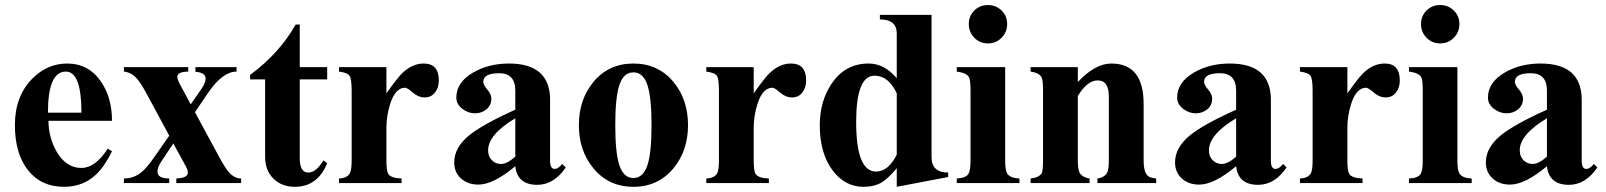

<svg xmlns="http://www.w3.org/2000/svg" viewBox="-20 -720 6317 755"><path d="M420.4 -125Q390.1 -64.5 359.4 -35.2Q307.6 14.6 231.9 14.6Q141.6 14.6 90.1 -50.8Q38.6 -116.2 38.6 -228Q38.6 -340.8 106 -409.7Q165.5 -470.2 244.1 -470.2Q329.1 -470.2 377.9 -397.9Q420.4 -335 420.4 -245.1H170.4Q171.4 -178.2 202.6 -124Q239.7 -59.6 300.3 -59.6Q355 -59.6 403.8 -135.7ZM300.3 -276.9Q300.3 -438.5 238.8 -438.5Q168.5 -438.5 168.5 -276.9Z M928.2 0H673.3V-18.1Q718.8 -20 718.8 -41.5Q718.8 -51.3 710 -67.4L661.6 -155.8L617.7 -90.3Q599.1 -63 599.1 -45.4Q599.1 -18.1 645.5 -18.1V0H467.3V-18.1Q506.3 -18.1 537.6 -43.9Q558.6 -61.5 589.4 -106L645.5 -186.5L555.2 -354Q531.7 -397 515.6 -414.1Q495.1 -435.5 467.3 -438.5V-456.1H720.2V-438.5Q677.2 -437.5 677.2 -418.5Q677.2 -408.2 687.5 -388.7L730 -309.6L771.5 -369.6Q788.6 -394 788.6 -410.2Q788.6 -435.1 748.5 -437.5V-456.1H910.2V-438.5Q855.5 -438.5 798.3 -355L746.6 -278.8L842.8 -101.1Q865.2 -59.6 879.4 -43.5Q901.9 -18.1 928.2 -18.1Z M1266.6 -78.1Q1228.5 14.6 1139.6 14.6Q1088.4 14.6 1056.2 -16.6Q1022.5 -48.8 1022.5 -104V-407.7H963.4V-425.3Q1078.6 -510.3 1142.6 -623.5H1158.7V-456.1H1266.6V-407.7H1158.7V-98.1Q1158.7 -41.5 1192.4 -41.5Q1222.7 -41.5 1252 -89.4Z M1705.6 -403.8Q1705.6 -375 1690.4 -356Q1675.3 -336.9 1650.4 -336.9Q1625 -336.9 1603.3 -356Q1581.5 -375 1572.8 -375Q1534.2 -375 1513.7 -309.6Q1499.5 -263.7 1499.5 -217.3V-89.4Q1499.5 -47.4 1506.8 -36.1Q1517.6 -19.5 1559.1 -18.1V0H1313V-18.1Q1346.2 -19.5 1356.4 -40Q1362.8 -53.2 1362.8 -89.4V-362.8Q1362.8 -409.2 1354.7 -421.6Q1346.7 -434.1 1313 -438.5V-456.1H1499.5V-353Q1542.5 -413.6 1561 -431.6Q1600.6 -470.2 1646 -470.2Q1705.6 -470.2 1705.6 -403.8Z M2204.6 -61.5Q2158.2 6.8 2092.8 6.8Q2014.2 6.8 2006.3 -66.4Q1919.9 5.9 1861.3 5.9Q1819.3 5.9 1792.7 -18.3Q1766.1 -42.5 1766.1 -81.5Q1766.1 -138.7 1823.2 -186.5Q1876 -230 2006.3 -288.6V-363.8Q2006.3 -432.1 1942.9 -432.1Q1880.4 -432.1 1880.4 -398.4Q1880.4 -386.2 1896.2 -367.9Q1912.1 -349.6 1912.1 -332Q1912.1 -306.2 1893.1 -290.3Q1874 -274.4 1847.7 -274.4Q1822.3 -274.4 1799.3 -291Q1774.4 -309.6 1774.4 -335.9Q1774.4 -397 1841.8 -435.5Q1902.3 -470.2 1981.4 -470.2Q2143.1 -470.2 2143.1 -327.1V-87.4Q2143.1 -55.7 2161.6 -55.7Q2174.8 -55.7 2190.9 -75.2ZM2006.3 -104V-254.9Q1899.4 -190.9 1899.4 -128.9Q1899.4 -105 1914.1 -90.1Q1928.7 -75.2 1950.7 -75.2Q1973.6 -75.2 2006.3 -104Z M2685.5 -228Q2685.5 -128.4 2629.4 -59.6Q2568.8 14.6 2470.7 14.6Q2372.6 14.6 2312.5 -59.6Q2256.3 -127.9 2256.3 -228Q2256.3 -327.6 2312.5 -396.5Q2372.6 -470.2 2470.7 -470.2Q2568.8 -470.2 2629.4 -396.5Q2685.5 -327.6 2685.5 -228ZM2542 -228Q2542 -339.8 2525.1 -387.7Q2508.3 -435.5 2470.7 -435.5Q2433.1 -435.5 2416.3 -387.7Q2399.4 -339.8 2399.4 -228Q2399.4 -116.2 2416.3 -68.1Q2433.1 -20 2470.7 -20Q2508.3 -20 2525.1 -68.1Q2542 -116.2 2542 -228Z M3149.9 -403.8Q3149.9 -375 3134.8 -356Q3119.6 -336.9 3094.7 -336.9Q3069.3 -336.9 3047.6 -356Q3025.9 -375 3017.1 -375Q2978.5 -375 2958 -309.6Q2943.8 -263.7 2943.8 -217.3V-89.4Q2943.8 -47.4 2951.2 -36.1Q2961.9 -19.5 3003.4 -18.1V0H2757.3V-18.1Q2790.5 -19.5 2800.8 -40Q2807.1 -53.2 2807.1 -89.4V-362.8Q2807.1 -409.2 2799.1 -421.6Q2791 -434.1 2757.3 -438.5V-456.1H2943.8V-353Q2986.8 -413.6 3005.4 -431.6Q3044.9 -470.2 3090.3 -470.2Q3149.9 -470.2 3149.9 -403.8Z M3708.5 -23.9 3506.3 14.6V-58.6Q3472.2 -17.6 3446.8 -2.4Q3417.5 14.6 3375.5 14.6Q3303.2 14.6 3254.9 -48.8Q3203.6 -116.2 3203.6 -227.1Q3203.6 -320.8 3249 -389.2Q3302.2 -470.2 3396 -470.2Q3457 -470.2 3506.3 -412.6V-588.9Q3506.3 -643.6 3439.9 -643.6V-661.6H3643.1V-102.1Q3643.1 -41.5 3708.5 -41.5ZM3506.3 -111.8V-353Q3474.1 -422.4 3418.9 -422.4Q3346.7 -422.4 3346.7 -240.7Q3346.7 -45.4 3424.8 -45.4Q3473.1 -45.4 3506.3 -111.8Z M3940.4 -625.5Q3940.4 -593.8 3918.5 -571.5Q3896.5 -549.3 3864.7 -549.3Q3833 -549.3 3811.3 -571.5Q3789.6 -593.8 3789.6 -625.5Q3789.6 -657.2 3811.3 -678.7Q3833 -700.2 3864.7 -700.2Q3896.5 -700.2 3918.5 -678.7Q3940.4 -657.2 3940.4 -625.5ZM3988.8 0H3742.2V-18.1Q3777.3 -19.5 3788.1 -36.1Q3796.4 -49.3 3796.4 -89.4V-362.8Q3796.4 -405.3 3790.5 -416Q3781.2 -433.6 3742.2 -438.5V-456.1H3932.6V-89.4Q3932.6 -51.3 3940.4 -38.1Q3951.7 -19.5 3988.8 -18.1Z M4526.4 0H4295.4V-18.1Q4324.7 -22.9 4334 -42Q4340.3 -55.2 4340.3 -89.4V-340.3Q4340.3 -403.8 4296.4 -403.8Q4255.4 -403.8 4218.3 -342.3V-89.4Q4218.3 -54.7 4225.1 -41.5Q4234.9 -22.5 4264.6 -18.1V0H4032.7V-18.1Q4067.4 -22 4076.7 -40Q4081.5 -50.8 4081.5 -89.4V-362.8Q4081.5 -403.3 4076.7 -414.1Q4067.4 -433.6 4032.7 -438.5V-456.1H4218.3V-397.5Q4286.6 -470.2 4350.1 -470.2Q4477.1 -470.2 4477.1 -311.5V-89.4Q4477.1 -35.2 4499.5 -24.4Q4509.3 -20 4526.4 -18.1Z M5039.1 -61.5Q4992.7 6.8 4927.2 6.8Q4848.6 6.8 4840.8 -66.4Q4754.4 5.9 4695.8 5.9Q4653.8 5.9 4627.2 -18.3Q4600.6 -42.5 4600.6 -81.5Q4600.6 -138.7 4657.7 -186.5Q4710.4 -230 4840.8 -288.6V-363.8Q4840.8 -432.1 4777.3 -432.1Q4714.8 -432.1 4714.8 -398.4Q4714.8 -386.2 4730.7 -367.9Q4746.6 -349.6 4746.6 -332Q4746.6 -306.2 4727.5 -290.3Q4708.5 -274.4 4682.1 -274.4Q4656.7 -274.4 4633.8 -291Q4608.9 -309.6 4608.9 -335.9Q4608.9 -397 4676.3 -435.5Q4736.8 -470.2 4815.9 -470.2Q4977.5 -470.2 4977.5 -327.1V-87.4Q4977.5 -55.7 4996.1 -55.7Q5009.3 -55.7 5025.4 -75.2ZM4840.8 -104V-254.9Q4733.9 -190.9 4733.9 -128.9Q4733.9 -105 4748.5 -90.1Q4763.2 -75.2 4785.2 -75.2Q4808.1 -75.2 4840.8 -104Z M5484.4 -403.8Q5484.4 -375 5469.2 -356Q5454.1 -336.9 5429.2 -336.9Q5403.8 -336.9 5382.1 -356Q5360.4 -375 5351.6 -375Q5313 -375 5292.5 -309.6Q5278.3 -263.7 5278.3 -217.3V-89.4Q5278.3 -47.4 5285.6 -36.1Q5296.4 -19.5 5337.9 -18.1V0H5091.8V-18.1Q5125 -19.5 5135.3 -40Q5141.6 -53.2 5141.6 -89.4V-362.8Q5141.6 -409.2 5133.5 -421.6Q5125.5 -434.1 5091.8 -438.5V-456.1H5278.3V-353Q5321.3 -413.6 5339.8 -431.6Q5379.4 -470.2 5424.8 -470.2Q5484.4 -470.2 5484.4 -403.8Z M5718.8 -625.5Q5718.8 -593.8 5696.8 -571.5Q5674.8 -549.3 5643.1 -549.3Q5611.3 -549.3 5589.6 -571.5Q5567.9 -593.8 5567.9 -625.5Q5567.9 -657.2 5589.6 -678.7Q5611.3 -700.2 5643.1 -700.2Q5674.8 -700.2 5696.8 -678.7Q5718.8 -657.2 5718.8 -625.5ZM5767.1 0H5520.5V-18.1Q5555.7 -19.5 5566.4 -36.1Q5574.7 -49.3 5574.7 -89.4V-362.8Q5574.7 -405.3 5568.8 -416Q5559.6 -433.6 5520.5 -438.5V-456.1H5710.9V-89.4Q5710.9 -51.3 5718.8 -38.1Q5730 -19.5 5767.1 -18.1Z M6261.2 -61.5Q6214.8 6.8 6149.4 6.8Q6070.8 6.8 6063 -66.4Q5976.6 5.9 5918 5.9Q5876 5.9 5849.4 -18.3Q5822.8 -42.5 5822.8 -81.5Q5822.8 -138.7 5879.9 -186.5Q5932.6 -230 6063 -288.6V-363.8Q6063 -432.1 5999.5 -432.1Q5937 -432.1 5937 -398.4Q5937 -386.2 5952.9 -367.9Q5968.8 -349.6 5968.8 -332Q5968.8 -306.2 5949.7 -290.3Q5930.7 -274.4 5904.3 -274.4Q5878.9 -274.4 5856 -291Q5831.1 -309.6 5831.1 -335.9Q5831.1 -397 5898.4 -435.5Q5959 -470.2 6038.1 -470.2Q6199.7 -470.2 6199.7 -327.1V-87.4Q6199.7 -55.7 6218.3 -55.7Q6231.4 -55.7 6247.6 -75.2ZM6063 -104V-254.9Q5956.1 -190.9 5956.1 -128.9Q5956.1 -105 5970.7 -90.1Q5985.4 -75.2 6007.3 -75.2Q6030.3 -75.2 6063 -104Z"/></svg>

Font: Dai Banna SIL Light
Style: Bold
Weight: 700
Designer: Victor Gaultney
Foundry: SIL International
Version: Version 2.001